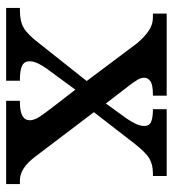

<svg xmlns="http://www.w3.org/2000/svg" viewBox="12 -588 576 641"><g transform="rotate(90 300.5 -268.0)"><path d="M7 0V-46H16Q52 -46 74 -59Q96 -72 125 -110L251 -269L125 -437Q103 -463 82.5 -476.5Q62 -490 39 -490H26V-536H300V-490H297Q263 -490 251.5 -481.5Q240 -473 240 -461Q240 -451 245.5 -441Q251 -431 263 -415L326 -333L376 -402Q387 -418 394 -433Q401 -448 401 -461Q401 -479 386 -484.5Q371 -490 348 -490H345V-536H568V-490H559Q530 -490 509.5 -478Q489 -466 458 -426L355 -293L502 -99Q524 -70 543.5 -58Q563 -46 582 -46H595V0H317V-46H322Q382 -46 382 -79Q382 -90 375 -103.5Q368 -117 344 -148L280 -231L210 -136Q201 -124 193 -108Q185 -92 185 -78Q185 -61 199.5 -53.5Q214 -46 247 -46H250V0Z"/></g></svg>

Font: Noto Serif Tibetan Medium
Style: Regular
Weight: 500
Designer: Monotype Design Team
Foundry: Monotype Imaging Inc.
Version: Version 2.103; ttfautohint (v1.8.4.7-5d5b)